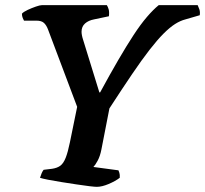

<svg xmlns="http://www.w3.org/2000/svg" viewBox="-20 -724 795 744"><path d="M355 0Q348 0 326.5 -2.5Q305 -5 276 -9.5Q247 -14 218 -18.5Q189 -23 166.5 -27.5Q144 -32 135 -35Q138 -45 141.5 -53Q145 -61 149 -66L182 -70Q202 -73 214 -82Q226 -91 234.5 -112.5Q243 -134 251 -173L279 -310L166 -610Q160 -626 150.5 -635Q141 -644 121 -644H73Q71 -647 68 -654.5Q65 -662 65 -671Q71 -678 87 -685.5Q103 -693 119 -698.5Q135 -704 142 -704H394Q398 -698 401 -688Q404 -678 402 -661L345 -649Q323 -645 309.5 -633Q296 -621 296 -601Q296 -595 297.5 -587Q299 -579 302 -570L365 -366H368Q406 -436 438 -491Q470 -546 497.5 -588Q525 -630 549.5 -658.5Q574 -687 595 -704H746Q749 -698 752.5 -688Q756 -678 754 -665L699 -649Q679 -644 658.5 -631Q638 -618 614 -594Q590 -570 560 -531.5Q530 -493 492 -437Q454 -381 404 -304L373 -145Q368 -119 358.5 -101.5Q349 -84 342 -77L439 -64Q440 -62 442.5 -54.5Q445 -47 444 -35Q427 -22 401 -11Q375 0 355 0Z"/></svg>

Font: Texturina Medium 12pt
Style: Bold Italic
Weight: 700
Italic angle: -11°
Version: Version 1.002